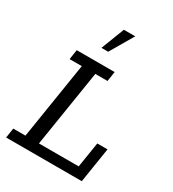

<svg xmlns="http://www.w3.org/2000/svg" viewBox="-192 -904 908 1009"><g transform="rotate(30 261.5 -400.0)"><path d="M5.9 0 15.1 -59.3H89L162.8 -523.7H88.8L97.9 -583H327.9L318.8 -523.7H244.8L171 -59.3H412.1L436.5 -212.4H498.6L465.1 0ZM204.2 -658.5 258.8 -799.8H327.7L245 -658.5Z"/></g></svg>

Font: Rokkitt SemiBold
Style: Italic
Weight: 600
Italic angle: -9°
Designer: Vernon Adams
Foundry: Vernon Adams
Version: Version 3.103